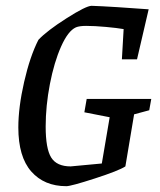

<svg xmlns="http://www.w3.org/2000/svg" viewBox="-20 -631 551 660"><path d="M493 -252 441 -238 411 -59Q388 -44 306 -17.5Q224 9 208 9Q132 9 87.5 -41.5Q43 -92 43 -193Q43 -262 63 -349.5Q83 -437 112 -494Q141 -525 208.5 -568Q276 -611 295 -611Q326 -610 382.5 -606.5Q439 -603 491 -599L451 -427H399L405 -531Q382 -535 343.5 -538.5Q305 -542 276 -542Q253 -542 241 -537Q214 -525 190 -471Q166 -417 151.5 -342Q137 -267 137 -196Q137 -120 156 -89.5Q175 -59 223 -59L330 -69L357 -228L270 -245L278 -291H500Z"/></svg>

Font: Grenze
Style: Italic
Weight: 400
Italic angle: -10°
Designer: Renata Polastri
Foundry: Omnibus-Type
Version: Version 1.002; ttfautohint (v1.8)